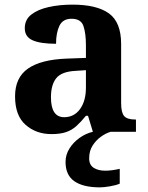

<svg xmlns="http://www.w3.org/2000/svg" viewBox="-20 -569 639 829"><path d="M202 10Q136 10 90.5 -30Q45 -70 45 -153Q45 -234 101 -273Q157 -312 269 -316L351 -319V-374Q351 -424 340.5 -456Q330 -488 289 -488Q251 -488 236.5 -457.5Q222 -427 222 -380Q155 -380 121 -395Q87 -410 87 -447Q87 -484 115 -506Q143 -528 190 -538.5Q237 -549 293 -549Q398 -549 450.5 -511Q503 -473 503 -379V-124Q503 -83 516 -68Q529 -53 563 -53H567V0H381L360 -69H351Q329 -42 309.5 -24.5Q290 -7 265 1.5Q240 10 202 10ZM257 -63Q300 -63 325.5 -98Q351 -133 351 -191V-266L306 -263Q246 -260 223 -231.5Q200 -203 200 -149Q200 -63 257 -63ZM412 240Q339 240 301 213.5Q263 187 263 130Q263 99 280 72Q297 45 324 26Q351 7 381 0H458Q437 6 415.5 21.5Q394 37 379.5 60Q365 83 365 115Q365 143 384.5 155.5Q404 168 434 168Q448 168 463.5 166Q479 164 497 160V224Q481 231 454.5 235.5Q428 240 412 240Z"/></svg>

Font: Noto Serif Tamil
Style: Bold Italic
Weight: 700
Italic angle: -12°
Designer: Indian Type Foundry, Tom Grace, and the Monotype Design Team
Foundry: Monotype Imaging Inc.
Version: Version 2.003; ttfautohint (v1.8.4.7-5d5b)